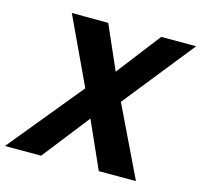

<svg xmlns="http://www.w3.org/2000/svg" viewBox="-185 -824 981 936"><g transform="rotate(15 305.0 -355.5)"><path d="M-82 0H100.6L352.5 -322.3H382.8L692.4 -710.9H516.1L278.8 -402.8H248ZM64.9 -710.9 250 -316.4H250.5L391.6 0H579.1L383.8 -404.8H382.8L249 -710Z"/></g></svg>

Font: Roboto Flex
Style: wght 800 wdth 100 opsz 14.0 GRAD 0.00 slnt -10.00 XTRA 468 XOPQ 96 YOPQ 79 YTLC 514 YTUC 712 YTAS 750 YTDE -203.00 YTFI 738
Weight: 800
Italic angle: -10°
Designer: Berlow after Robertson
Foundry: Google
Version: Version 3.100